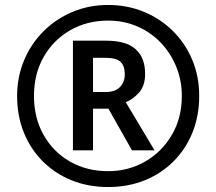

<svg xmlns="http://www.w3.org/2000/svg" viewBox="-20 -744 872 774"><path d="M416 10Q336 10 269 -17Q202 -44 152.5 -93.5Q103 -143 76 -210Q49 -277 49 -357Q49 -433 76.5 -499.5Q104 -566 154 -616.5Q204 -667 271 -695.5Q338 -724 416 -724Q492 -724 558.5 -697Q625 -670 675.5 -620.5Q726 -571 754.5 -504Q783 -437 783 -357Q783 -277 756 -210Q729 -143 679.5 -93.5Q630 -44 563 -17Q496 10 416 10ZM416 -54Q498 -54 565.5 -93Q633 -132 673 -200.5Q713 -269 713 -357Q713 -420 690.5 -475Q668 -530 628 -572Q588 -614 533.5 -637.5Q479 -661 416 -661Q331 -661 263 -622Q195 -583 156 -514.5Q117 -446 117 -357Q117 -269 155.5 -200.5Q194 -132 261.5 -93Q329 -54 416 -54ZM274 -138V-580H407Q489 -580 527 -545.5Q565 -511 565 -446Q565 -399 541 -371.5Q517 -344 487 -332L603 -138H512L417 -306H355V-138ZM405 -373Q444 -373 463.5 -393Q483 -413 483 -444Q483 -479 465.5 -495Q448 -511 404 -511H355V-373Z"/></svg>

Font: Noto Sans Medefaidrin
Style: Bold
Weight: 700
Designer: Dalton Maag Ltd
Foundry: Dalton Maag Ltd
Version: Version 1.002; ttfautohint (v1.8.4.7-5d5b)